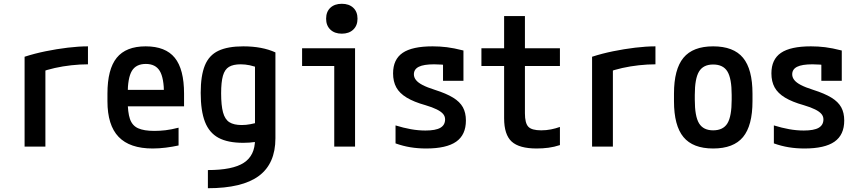

<svg xmlns="http://www.w3.org/2000/svg" viewBox="-20 -775 4540 1015"><path d="M110 -475Q162 -492 221 -504Q280 -516 338 -523Q396 -530 445 -530V-435Q403 -435 357.5 -430Q312 -425 269.5 -415.5Q227 -406 193 -393L220 -444V0H110Z M787 10Q666 10 607 -51.5Q548 -113 548 -240V-280Q548 -409 597 -469.5Q646 -530 750 -530Q855 -530 904 -469.5Q953 -409 953 -280V-213H601V-300H868L847 -271V-276Q847 -363 824.5 -400Q802 -437 751 -437Q699 -437 677 -400Q655 -363 655 -276V-245Q655 -181 667 -146Q679 -111 710 -97Q741 -83 796 -83Q825 -83 855 -86.5Q885 -90 924 -100V-6Q892 1 856.5 5.5Q821 10 787 10Z M1079 124Q1210 124 1269 85.5Q1328 47 1328 -37V-471L1354 -413Q1324 -425 1300 -430Q1276 -435 1252 -435Q1213 -435 1190.5 -421.5Q1168 -408 1158.5 -374.5Q1149 -341 1149 -282Q1149 -218 1159 -181Q1169 -144 1192.5 -129Q1216 -114 1258 -114Q1281 -114 1304 -118.5Q1327 -123 1357 -131L1384 -35Q1358 -29 1329 -24.5Q1300 -20 1266 -20Q1184 -20 1135 -46.5Q1086 -73 1063.5 -131Q1041 -189 1041 -284Q1041 -375 1063 -429Q1085 -483 1134.5 -506.5Q1184 -530 1266 -530Q1366 -530 1436 -498V-44Q1436 90 1348.5 155Q1261 220 1079 220Z M1747 0V-426H1577V-520H1857V0ZM1787 -597Q1749 -597 1726.5 -618.5Q1704 -640 1704 -676Q1704 -713 1726.5 -734Q1749 -755 1787 -755Q1825 -755 1847.5 -734Q1870 -713 1870 -676Q1870 -640 1847.5 -618.5Q1825 -597 1787 -597Z M2233 10Q2189 10 2149.5 3.5Q2110 -3 2071 -17V-112Q2113 -99 2152 -92Q2191 -85 2229 -85Q2283 -85 2308 -99.5Q2333 -114 2333 -144Q2333 -160 2322.5 -172.5Q2312 -185 2289 -196.5Q2266 -208 2229 -219Q2168 -236 2130 -259Q2092 -282 2075 -313Q2058 -344 2058 -387Q2058 -461 2108.5 -495.5Q2159 -530 2267 -530Q2305 -530 2342 -525.5Q2379 -521 2430 -508V-348H2322V-488L2370 -426Q2336 -432 2315 -433.5Q2294 -435 2275 -435Q2220 -435 2194 -422Q2168 -409 2168 -382Q2168 -366 2179 -352Q2190 -338 2214 -325.5Q2238 -313 2279 -300Q2339 -281 2375 -259Q2411 -237 2427 -208Q2443 -179 2443 -138Q2443 -62 2391.5 -26Q2340 10 2233 10Z M2817 10Q2725 10 2685 -26.5Q2645 -63 2645 -150V-426H2525V-520H2645V-690H2755V-520H2940V-426H2755V-176Q2755 -124 2773 -105Q2791 -86 2841 -86Q2868 -86 2893 -91Q2918 -96 2940 -104V-8Q2910 2 2879.5 6Q2849 10 2817 10Z M3110 -475Q3162 -492 3221 -504Q3280 -516 3338 -523Q3396 -530 3445 -530V-435Q3403 -435 3357.5 -430Q3312 -425 3269.5 -415.5Q3227 -406 3193 -393L3220 -444V0H3110Z M3750 10Q3643 10 3593 -50.5Q3543 -111 3543 -240V-280Q3543 -409 3593 -469.5Q3643 -530 3750 -530Q3858 -530 3908 -469.5Q3958 -409 3958 -280V-240Q3958 -111 3908 -50.5Q3858 10 3750 10ZM3750 -86Q3803 -86 3825.5 -123Q3848 -160 3848 -248V-273Q3848 -360 3825.5 -397Q3803 -434 3750 -434Q3698 -434 3675.5 -397Q3653 -360 3653 -273V-248Q3653 -160 3675.5 -123Q3698 -86 3750 -86Z M4233 10Q4189 10 4149.5 3.5Q4110 -3 4071 -17V-112Q4113 -99 4152 -92Q4191 -85 4229 -85Q4283 -85 4308 -99.5Q4333 -114 4333 -144Q4333 -160 4322.5 -172.5Q4312 -185 4289 -196.5Q4266 -208 4229 -219Q4168 -236 4130 -259Q4092 -282 4075 -313Q4058 -344 4058 -387Q4058 -461 4108.5 -495.5Q4159 -530 4267 -530Q4305 -530 4342 -525.5Q4379 -521 4430 -508V-348H4322V-488L4370 -426Q4336 -432 4315 -433.5Q4294 -435 4275 -435Q4220 -435 4194 -422Q4168 -409 4168 -382Q4168 -366 4179 -352Q4190 -338 4214 -325.5Q4238 -313 4279 -300Q4339 -281 4375 -259Q4411 -237 4427 -208Q4443 -179 4443 -138Q4443 -62 4391.5 -26Q4340 10 4233 10Z"/></svg>

Font: M PLUS Code Latin Medium
Style: Regular
Weight: 500
Designer: Coji Morishita
Foundry: UNDERFOREST DESIGN
Version: Version 1.002; ttfautohint (v1.8.3)